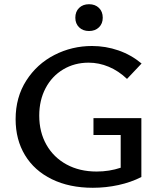

<svg xmlns="http://www.w3.org/2000/svg" viewBox="-20 -883 761 910"><path d="M337 -799Q337 -828 355 -845.5Q373 -863 402 -863Q431 -863 449 -845.5Q467 -828 467 -799Q467 -771 449 -753.5Q431 -736 402 -736Q373 -736 355 -753.5Q337 -771 337 -799ZM423 -323H650V-44Q601 -19 541.5 -6Q482 7 420 7Q309 7 226 -33.5Q143 -74 98.5 -147.5Q54 -221 54 -318Q54 -422 104.5 -501Q155 -580 238 -622.5Q321 -665 416 -665Q481 -665 541.5 -644Q602 -623 651 -582L582 -509Q542 -547 495.5 -566.5Q449 -586 400 -586Q333 -586 279.5 -554Q226 -522 196 -465Q166 -408 166 -335Q166 -257 200 -197Q234 -137 295.5 -103.5Q357 -70 438 -70Q498 -70 552 -88V-243H423Z"/></svg>

Font: Ysabeau Infant Semibold
Style: Regular
Weight: 600
Designer: Christian Thalmann (Catharsis Fonts)
Version: Version 0.003